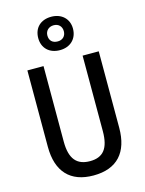

<svg xmlns="http://www.w3.org/2000/svg" viewBox="-144 -1078 885 1172"><g transform="rotate(-15 298.5 -491.5)"><path d="M298 -782C364 -782 408 -825 408 -889C408 -952 362 -993 298 -993C231 -993 188 -952 188 -887C188 -824 231 -782 298 -782ZM299 -837C264 -837 246 -857 246 -888C246 -918 268 -939 299 -939C330 -939 350 -918 350 -888C350 -857 329 -837 299 -837ZM524 -231V-714H422V-237C422 -128 383 -80 300 -80C218 -80 175 -126 175 -236V-714H73V-231C73 -74 152 10 298 10C448 10 524 -76 524 -231Z"/></g></svg>

Font: Noto Sans Gujarati Condensed Medium
Style: Regular
Weight: 500
Width: 3
Designer: Jelle Bosma - Monotype Design Team, Universal Thirst
Foundry: Monotype Imaging Inc.
Version: Version 2.106